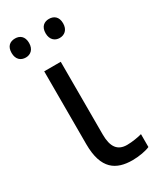

<svg xmlns="http://www.w3.org/2000/svg" viewBox="-199 -792 718 865"><g transform="rotate(-30 160.5 -360.0)"><path d="M-9 -681C-9 -647 11 -631 37 -631C61 -631 82 -647 82 -681C82 -716 61 -730 37 -730C11 -730 -9 -716 -9 -681ZM168 -681C168 -647 189 -631 213 -631C238 -631 259 -647 259 -681C259 -716 238 -730 213 -730C189 -730 168 -716 168 -681ZM163 -536H77V-157C77 -26 138 10 222 10C256 10 294 3 313 -6V-73C296 -68 262 -62 235 -62C185 -62 163 -94 163 -158Z"/></g></svg>

Font: Noto Sans Thai
Style: Regular
Weight: 400
Designer: Monotype Design Team
Foundry: Monotype Imaging Inc.
Version: Version 1.901